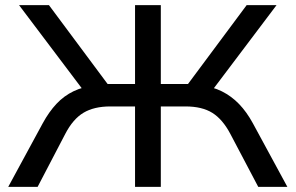

<svg xmlns="http://www.w3.org/2000/svg" viewBox="-20 -725 1147 745"><path d="M12 0 146 -247Q170 -291 199 -322Q228 -353 265.5 -371Q303 -389 351 -394L312 -363L54 -705H170L411 -381L384 -399H504V-705H604V-399H724L696 -381L937 -705H1053L795 -363L757 -394Q804 -389 841 -370.5Q878 -352 907.5 -321.5Q937 -291 961 -247L1095 0H982L874 -205Q844 -262 804 -287Q764 -312 700 -312H604V0H504V-312H408Q345 -312 304 -287.5Q263 -263 233 -205L126 0Z"/></svg>

Font: Nunito Sans 10pt SemiExpanded Medium
Style: Regular
Weight: 500
Width: 6
Designer: Vernon Adams
Foundry: Vernon Adams
Version: Version 3.101;gftools[0.9.27]